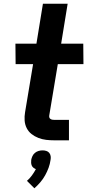

<svg xmlns="http://www.w3.org/2000/svg" viewBox="-20 -755 490 1033"><path d="M273 0Q250 0 228.5 -2.5Q207 -5 186.5 -13Q166 -21 149.5 -34Q133 -47 123.5 -66Q114 -85 112.5 -107Q111 -129 115 -152L158 -410H64L63 -520H176L211 -735H344L309 -520H428L429 -410H291L245 -134Q244 -128 245.5 -123Q247 -118 251.5 -115Q256 -112 261.5 -111Q267 -110 273 -110H351V0ZM165 258 125 218Q140 205 152 188.5Q164 172 173 155Q166 152 160 147.5Q154 143 151 136Q148 129 147.5 121Q147 113 148 105Q150 95 154.5 85Q159 75 168 67.5Q177 60 188 57Q199 54 209 54Q219 54 229 57Q239 60 245 67.5Q251 75 252.5 85Q254 95 252 105Q249 127 241.5 147.5Q234 168 223 188Q212 208 197 225.5Q182 243 165 258Z"/></svg>

Font: Iosevka Etoile Extrabold
Style: Italic
Weight: 800
Italic angle: -9°
Designer: Belleve Invis
Foundry: Belleve Invis
Version: Version 22.1.2; ttfautohint (v1.8.4)